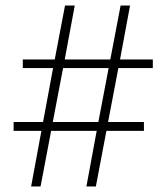

<svg xmlns="http://www.w3.org/2000/svg" viewBox="-20 -671 599 691"><path d="M29 -200H129L92 0H126L164 -200H328L291 0H325L363 -200H498V-232H369L406 -426H530V-457H412L448 -651H414L377 -457H213L249 -651H214L177 -457H62V-426H171L135 -232H29ZM170 -232 207 -426H371L334 -232Z"/></svg>

Font: Noto Serif Telugu ExtraLight
Style: Regular
Weight: 200
Designer: Jelle Bosma - Monotype Design Team
Foundry: Monotype Imaging Inc.
Version: Version 2.005